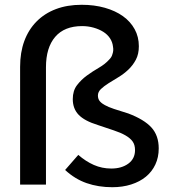

<svg xmlns="http://www.w3.org/2000/svg" viewBox="-20 -771 707 802"><path d="M389 -372Q389 -359 395.5 -350Q402 -341 417 -332.5Q432 -324 456 -316Q480 -308 516 -297Q582 -272 612.5 -238.5Q643 -205 643 -151Q643 -114 629 -84Q615 -54 589.5 -33Q564 -12 528 -0.5Q492 11 449 11Q391 11 342 -6Q293 -23 252 -61Q266 -77 279.5 -92.5Q293 -108 307 -124Q338 -97 372 -82Q406 -67 445 -67Q488 -67 516 -87.5Q544 -108 544 -144Q544 -166 534 -180Q524 -194 504 -205.5Q484 -217 455 -226.5Q426 -236 388 -249Q333 -266 308.5 -291.5Q284 -317 284 -357Q284 -392 301.5 -415Q319 -438 343 -455.5Q367 -473 393 -488Q419 -503 436 -522Q441 -527 444.5 -532.5Q448 -538 450 -546Q455 -560 452 -576Q450 -595 439.5 -611Q429 -627 411.5 -638Q394 -649 371 -655.5Q348 -662 323 -662Q249 -662 210.5 -617Q172 -572 172 -490V0H64V-492Q64 -552 81.5 -599.5Q99 -647 132.5 -681Q166 -715 213.5 -733Q261 -751 321 -751Q374 -751 418 -738.5Q462 -726 493.5 -703.5Q525 -681 542.5 -649Q560 -617 560 -578Q560 -545 547.5 -521.5Q535 -498 516 -480Q497 -462 474.5 -448.5Q452 -435 433 -423Q414 -411 401.5 -399Q389 -387 389 -372Z"/></svg>

Font: Rosa Sans Medium
Style: Regular
Weight: 500
Designer: Pentagram / MCKL
Foundry: Pentagram / MCKL
Version: Version 1.005;September 16, 2019;FontCreator 11.5.0.2425 64-